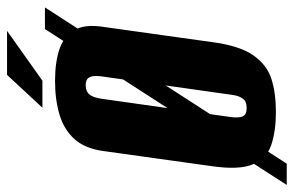

<svg xmlns="http://www.w3.org/2000/svg" viewBox="-198 -612 815 532"><g transform="rotate(-90 209.0 -345.5)"><path d="M-37 42 395 -628H455L22 42ZM165 12Q113 12 75 -0.5Q37 -13 20.5 -51Q4 -89 15 -165L57 -466Q64 -517 90 -546Q116 -575 157.5 -587.5Q199 -600 251 -600Q304 -600 340 -587.5Q376 -575 392.5 -546Q409 -517 401 -466L359 -166Q349 -89 322.5 -51Q296 -13 257 -0.5Q218 12 165 12ZM176 -69Q186 -69 193 -72Q200 -75 205.5 -85Q211 -95 213 -112L264 -472Q266 -490 263.5 -499Q261 -508 255 -511.5Q249 -515 240 -515Q230 -515 222.5 -511.5Q215 -508 210 -499Q205 -490 202 -472L151 -112Q149 -95 151.5 -85Q154 -75 160.5 -72Q167 -69 176 -69ZM177 -635 268 -733H390L252 -635Z"/></g></svg>

Font: Alumni Sans ExtraBold
Style: Italic
Weight: 800
Italic angle: -8°
Designer: Robert E. Leuschke
Foundry: Robert E. Leuschke
Version: Version 1.016